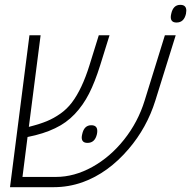

<svg xmlns="http://www.w3.org/2000/svg" viewBox="-20 -776 792 796"><path d="M727.5 -755.9Q752.4 -755.9 752.4 -731.9Q752.4 -726.1 751 -718.8Q742.7 -682.6 711.9 -682.6Q688 -682.6 688 -705.1Q688 -710.9 689.9 -718.8Q697.8 -755.9 727.5 -755.9ZM203.1 0H21.5L102.1 -629.9H148.4L99.6 -250Q145.5 -261.7 174.3 -273.7Q203.1 -285.6 230.2 -304.7Q257.3 -323.7 277.8 -350.6Q320.3 -406.7 351.1 -505.9L389.6 -629.9H434.1L395.5 -505.9Q373.5 -435.5 349.1 -387.7Q324.7 -339.8 289.8 -303Q254.9 -266.1 208 -244.1Q161.1 -221.2 94.2 -208L73.2 -42.5H211.9Q287.6 -42.5 362.3 -83.7Q437 -125 494.6 -197.5Q552.2 -270 579.6 -358.9L663.6 -629.9H708.5L624 -358.9Q588.9 -246.6 513.2 -158.2Q428.2 -58.6 322.3 -20.5Q264.2 0 203.1 0ZM358.4 -256.8Q383.3 -256.8 383.3 -232.9Q383.3 -227.1 381.8 -219.7Q373.5 -183.6 342.8 -183.6Q318.8 -183.6 318.8 -206.1Q318.8 -211.9 320.8 -219.7Q328.6 -256.8 358.4 -256.8Z"/></svg>

Font: Open Sans Hebrew Light
Style: Italic
Weight: 300
Italic angle: -12°
Foundry: Ascender Corporation, Yanek Iontef
Version: Version 2.001;PS 002.001;hotconv 1.0.70;makeotf.lib2.5.58329